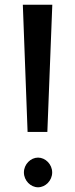

<svg xmlns="http://www.w3.org/2000/svg" viewBox="-20 -820 320 815"><path d="M81.5 -88C81.5 -53.3 110.2 -25 141.5 -25C172.8 -25 201.5 -53.3 201.5 -88C201.5 -122.7 172.8 -151 141.5 -151C110.2 -151 81.5 -122.7 81.5 -88ZM97.1 -260H181L202 -800H76.9Z"/></svg>

Font: Hussar Ekologiczny
Style: Regular
Weight: 400
Foundry: Cannot Into Space Fonts
Version: Version 0.97